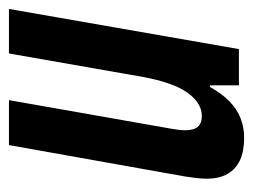

<svg xmlns="http://www.w3.org/2000/svg" viewBox="-90 -478 579 440"><g transform="rotate(-90 200.0 -257.5)"><path d="M105 12Q74 12 53.5 2.5Q33 -7 22 -26Q11 -45 11 -74Q11 -85 12.5 -97.5Q14 -110 16 -123L88 -527H191L125 -152Q124 -145 123 -138Q122 -131 122 -124Q122 -112 125 -103Q128 -94 135.5 -89.5Q143 -85 155 -85Q170 -85 184 -94Q198 -103 209.5 -120Q221 -137 229.5 -162Q238 -187 244 -219L298 -527H400L308 0H225V-66H221Q206 -39 188 -21.5Q170 -4 149 4Q128 12 105 12Z"/></g></svg>

Font: Archivo ExtraCondensed SemiBold
Style: Italic
Weight: 600
Width: 2
Italic angle: -10°
Designer: Hector Gatti
Foundry: Omnibus-Type
Version: Version 2.001